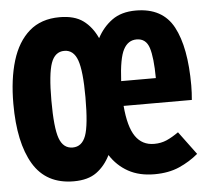

<svg xmlns="http://www.w3.org/2000/svg" viewBox="-54 -611 721 676"><g transform="rotate(-5 307.0 -273.0)"><path d="M449.7 -562.6Q544.1 -562.6 582.8 -490.3Q621.5 -417.9 621.5 -283.1Q621.5 -269.2 620.8 -256.7Q620 -244.1 619 -231.8H377.9Q384.1 -157.4 407.7 -123.3Q431.3 -89.2 473.8 -89.2Q497.9 -89.2 517.9 -97.9Q537.9 -106.7 560.5 -122.6L621 -41Q591.3 -15.9 553.6 0.8Q515.9 17.4 465.6 17.4Q411.8 17.4 373.1 -4.1Q334.4 -25.6 309.7 -64.1Q291.3 -26.7 261 -4.6Q230.8 17.4 180.5 17.4Q83.1 17.4 37.4 -59Q-8.2 -135.4 -8.2 -272.8Q-8.2 -359.5 11.5 -424.6Q31.3 -489.7 73.1 -526.2Q114.9 -562.6 180.5 -562.6Q232.8 -562.6 263.6 -540Q294.4 -517.4 312.8 -476.9Q332.8 -514.9 365.6 -538.7Q398.5 -562.6 449.7 -562.6ZM443.6 -461Q413.3 -461 397.2 -430.5Q381 -400 376.9 -319.5H499.5Q499 -392.3 487.9 -426.7Q476.9 -461 443.6 -461ZM186.7 -443.1Q153.3 -443.1 139.7 -404.6Q126.2 -366.2 126.2 -272.8Q126.2 -176.4 139.7 -139Q153.3 -101.5 186.7 -101.5Q219.5 -101.5 233.1 -138.2Q246.7 -174.9 246.7 -273.8Q246.7 -366.7 233.1 -404.9Q219.5 -443.1 186.7 -443.1Z"/></g></svg>

Font: FiraCode Nerd Font Mono
Style: Bold
Weight: 700
Monospace: yes
Designer: Carrois Corporate, Edenspiekermann AG, Nikita Prokopov
Foundry: Carrois Corporate, Edenspiekermann AG, Nikita Prokopov
Version: Version 6.002;Nerd Fonts 3.3.0